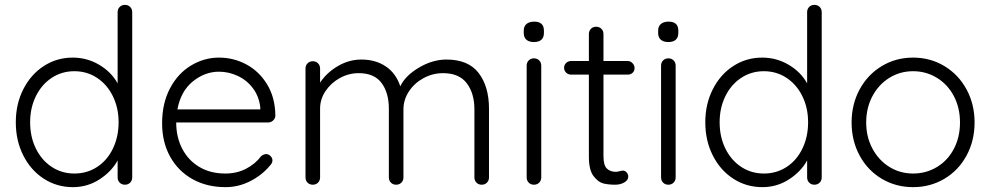

<svg xmlns="http://www.w3.org/2000/svg" viewBox="-20 -760 4074 790"><path d="M524 -710V-30Q524 -17 515.5 -8.5Q507 0 494 0Q481 0 472.5 -8.5Q464 -17 464 -30V-100Q439 -54 389.5 -22Q340 10 280 10Q214 10 160.5 -24.5Q107 -59 76 -120Q45 -181 45 -257Q45 -332 76 -393Q107 -454 160.5 -488.5Q214 -523 279 -523Q338 -523 388 -493.5Q438 -464 464 -417V-710Q464 -723 472.5 -731.5Q481 -740 494 -740Q507 -740 515.5 -731.5Q524 -723 524 -710ZM468 -257Q468 -316 444.5 -364Q421 -412 379.5 -439.5Q338 -467 286 -467Q234 -467 192.5 -439.5Q151 -412 127.5 -364Q104 -316 104 -257Q104 -197 127.5 -149Q151 -101 192.5 -73.5Q234 -46 286 -46Q338 -46 379.5 -73Q421 -100 444.5 -148.5Q468 -197 468 -257Z M1083 -256H705Q705 -196 729.5 -148.5Q754 -101 799.5 -73.5Q845 -46 907 -46Q955 -46 993 -66Q1031 -86 1054 -117Q1065 -126 1075 -126Q1085 -126 1093 -118Q1101 -110 1101 -100Q1101 -89 1091 -79Q1059 -40 1010.5 -15Q962 10 908 10Q831 10 772 -23Q713 -56 680 -115.5Q647 -175 647 -253Q647 -335 679.5 -396.5Q712 -458 766 -490.5Q820 -523 881 -523Q941 -523 993.5 -495Q1046 -467 1079 -413Q1112 -359 1113 -285Q1113 -273 1104 -264.5Q1095 -256 1083 -256ZM710 -310H1051V-318Q1046 -363 1021 -396.5Q996 -430 958.5 -447.5Q921 -465 881 -465Q823 -465 773.5 -425Q724 -385 710 -310Z M1992 -313V-30Q1992 -17 1983.5 -8.5Q1975 0 1962 0Q1949 0 1940.5 -8.5Q1932 -17 1932 -30V-310Q1932 -376 1900.5 -417.5Q1869 -459 1803 -459Q1761 -459 1723.5 -439Q1686 -419 1663 -384.5Q1640 -350 1640 -310V-30Q1640 -17 1631.5 -8.5Q1623 0 1610 0Q1597 0 1588.5 -8.5Q1580 -17 1580 -30V-313Q1580 -378 1550 -418.5Q1520 -459 1456 -459Q1415 -459 1378.5 -439Q1342 -419 1319.5 -385.5Q1297 -352 1297 -313V-30Q1297 -17 1288.5 -8.5Q1280 0 1267 0Q1254 0 1245.5 -8.5Q1237 -17 1237 -30V-478Q1237 -491 1245.5 -499.5Q1254 -508 1267 -508Q1280 -508 1288.5 -499.5Q1297 -491 1297 -478V-420Q1324 -461 1370 -488Q1416 -515 1467 -515Q1525 -515 1567 -487Q1609 -459 1627 -405Q1648 -449 1704 -482Q1760 -515 1817 -515Q1907 -515 1949.5 -459.5Q1992 -404 1992 -313Z M2177 0Q2164 0 2155.5 -8.5Q2147 -17 2147 -30V-490Q2147 -503 2155.5 -511.5Q2164 -520 2177 -520Q2190 -520 2198.5 -511.5Q2207 -503 2207 -490V-30Q2207 -17 2198.5 -8.5Q2190 0 2177 0ZM2135 -624V-634Q2135 -652 2146.5 -661.5Q2158 -671 2178 -671Q2218 -671 2218 -634V-624Q2218 -606 2207.5 -596.5Q2197 -587 2177 -587Q2157 -587 2146 -596.5Q2135 -606 2135 -624Z M2463 -453V-118Q2463 -80 2477 -66.5Q2491 -53 2514 -53Q2520 -53 2529 -55.5Q2538 -58 2543 -58Q2552 -58 2558.5 -50.5Q2565 -43 2565 -33Q2565 -19 2549 -9.5Q2533 0 2511 0Q2484 0 2463 -5Q2442 -10 2422.5 -35Q2403 -60 2403 -115V-453H2330Q2318 -453 2309.5 -461Q2301 -469 2301 -481Q2301 -493 2309.5 -501Q2318 -509 2330 -509H2403V-620Q2403 -633 2411.5 -641.5Q2420 -650 2433 -650Q2446 -650 2454.5 -641.5Q2463 -633 2463 -620V-509H2563Q2574 -509 2582.5 -500Q2591 -491 2591 -480Q2591 -468 2583 -460.5Q2575 -453 2563 -453Z M2730 0Q2717 0 2708.5 -8.5Q2700 -17 2700 -30V-490Q2700 -503 2708.5 -511.5Q2717 -520 2730 -520Q2743 -520 2751.5 -511.5Q2760 -503 2760 -490V-30Q2760 -17 2751.5 -8.5Q2743 0 2730 0ZM2688 -624V-634Q2688 -652 2699.5 -661.5Q2711 -671 2731 -671Q2771 -671 2771 -634V-624Q2771 -606 2760.5 -596.5Q2750 -587 2730 -587Q2710 -587 2699 -596.5Q2688 -606 2688 -624Z M3361 -710V-30Q3361 -17 3352.5 -8.5Q3344 0 3331 0Q3318 0 3309.5 -8.5Q3301 -17 3301 -30V-100Q3276 -54 3226.5 -22Q3177 10 3117 10Q3051 10 2997.5 -24.5Q2944 -59 2913 -120Q2882 -181 2882 -257Q2882 -332 2913 -393Q2944 -454 2997.5 -488.5Q3051 -523 3116 -523Q3175 -523 3225 -493.5Q3275 -464 3301 -417V-710Q3301 -723 3309.5 -731.5Q3318 -740 3331 -740Q3344 -740 3352.5 -731.5Q3361 -723 3361 -710ZM3305 -257Q3305 -316 3281.5 -364Q3258 -412 3216.5 -439.5Q3175 -467 3123 -467Q3071 -467 3029.5 -439.5Q2988 -412 2964.5 -364Q2941 -316 2941 -257Q2941 -197 2964.5 -149Q2988 -101 3029.5 -73.5Q3071 -46 3123 -46Q3175 -46 3216.5 -73Q3258 -100 3281.5 -148.5Q3305 -197 3305 -257Z M3737 10Q3666 10 3608 -24.5Q3550 -59 3517 -120Q3484 -181 3484 -256Q3484 -331 3517 -392Q3550 -453 3608 -488Q3666 -523 3737 -523Q3808 -523 3866 -488Q3924 -453 3957 -392Q3990 -331 3990 -256Q3990 -181 3957 -120Q3924 -59 3866 -24.5Q3808 10 3737 10ZM3737 -467Q3683 -467 3639 -439.5Q3595 -412 3569.5 -364Q3544 -316 3544 -256Q3544 -197 3569.5 -149Q3595 -101 3639 -73.5Q3683 -46 3737 -46Q3791 -46 3835.5 -73Q3880 -100 3905 -148Q3930 -196 3930 -256Q3930 -316 3905 -364Q3880 -412 3835.5 -439.5Q3791 -467 3737 -467Z"/></svg>

Font: Quicksand
Style: Regular
Weight: 400
Designer: Andrew Paglinawan
Foundry: Andrew Paglinawan
Version: Version 3.000